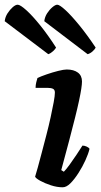

<svg xmlns="http://www.w3.org/2000/svg" viewBox="-106 -795 427 815"><path d="M160 0Q136 0 110 -8.5Q84 -17 65 -27.5Q46 -38 43 -45Q47 -57 54.5 -84.5Q62 -112 71.5 -148Q81 -184 91 -222.5Q101 -261 109 -297.5Q117 -334 122 -361.5Q127 -389 127 -402Q127 -414 119 -418Q111 -422 97 -422H45Q45 -434 48 -446Q51 -458 53 -464Q68 -471 92.5 -479.5Q117 -488 141 -494Q165 -500 177 -500Q207 -500 224.5 -487Q242 -474 242 -449Q242 -438 239 -418Q236 -398 229.5 -367.5Q223 -337 212.5 -295Q202 -253 187.5 -198Q173 -143 154 -73L165 -66Q175 -76 189.5 -96Q204 -116 219 -138.5Q234 -161 244 -177Q253 -177 262.5 -172.5Q272 -168 274 -163Q269 -142 256.5 -114.5Q244 -87 227 -60.5Q210 -34 193 -17Q176 0 160 0ZM266 -565 82 -705Q84 -723 94 -738.5Q104 -754 116.5 -764.5Q129 -775 137 -775Q147 -775 172 -752Q197 -729 230.5 -688Q264 -647 300 -593Q297 -586 287 -577Q277 -568 266 -565ZM99 -565 -86 -705Q-84 -723 -74 -738.5Q-64 -754 -52 -764.5Q-40 -775 -31 -775Q-20 -775 6 -751.5Q32 -728 65 -687Q98 -646 132 -593Q129 -587 119.5 -578Q110 -569 99 -565Z"/></svg>

Font: Texturina Medium 12pt
Style: Bold Italic
Weight: 700
Italic angle: -11°
Version: Version 1.002